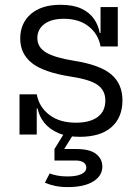

<svg xmlns="http://www.w3.org/2000/svg" viewBox="-20 -562 586 802"><path d="M313.5 9.5Q260 9.5 223.2 -6.5Q186.5 -22.5 165 -49.2Q143.5 -76 137 -109H119L133.5 -168Q143 -115.5 185.8 -82.5Q228.5 -49.5 297 -49.5Q355.5 -49.5 387.8 -73.2Q420 -97 420 -142.5Q420 -184 388 -207Q356 -230 276 -242Q161.5 -260 113 -298.8Q64.5 -337.5 64.5 -401Q64.5 -465 109 -503.5Q153.5 -542 233 -542Q285.5 -542 319.8 -526Q354 -510 372.5 -483.2Q391 -456.5 396.5 -424.5H414.5L400 -368Q391 -419 351 -451.2Q311 -483.5 246.5 -483.5Q194.5 -483.5 165.2 -461.5Q136 -439.5 136 -403Q136 -364.5 172.5 -342.8Q209 -321 287.5 -308.5Q398.5 -291 445 -251Q491.5 -211 491.5 -143Q491.5 -71.5 445.8 -31Q400 9.5 313.5 9.5ZM61.5 0V-168H133.5V0ZM400 -368V-532.5H472V-368ZM187.5 162.5Q201.5 168 220.2 171.5Q239 175 261.5 175Q299.5 175 320 165.2Q340.5 155.5 340.5 138Q340.5 124.5 329 116.5Q317.5 108.5 296 108.5H207.5V60.5H298.5Q355.5 60.5 381.5 81.2Q407.5 102 407.5 134Q407.5 172 369.8 195.8Q332 219.5 262.5 219.5Q234 219.5 210.2 214.5Q186.5 209.5 167.5 201ZM252 -11.5H293L248 60.5H207.5Z"/></svg>

Font: Hepta Slab ExtraLight
Style: Regular
Weight: 400
Version: Version 1.102